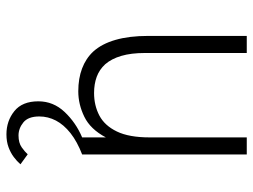

<svg xmlns="http://www.w3.org/2000/svg" viewBox="-115 -436 786 596"><g transform="rotate(90 278.0 -138.0)"><path d="M397 235Q355.5 235 325 210.5Q294.5 186 294.5 136Q294.5 89.5 327.5 54.5Q360.5 19.5 406.5 0V-73.5Q381 -25.5 342.5 -6.8Q304 12 263.5 12Q223.5 12 192.5 0.2Q161.5 -11.5 140 -34.5Q116 -61 103.8 -103.5Q91.5 -146 91.5 -204.5V-511H144.5V-195Q144.5 -152 153.5 -121.5Q162.5 -91 179.5 -71.5Q196 -53.5 218.5 -45.2Q241 -37 268.5 -37Q307.5 -37 338.8 -53.5Q370 -70 388.2 -107.8Q406.5 -145.5 406.5 -209.5V-511H459.5V0Q419.5 15.5 393.2 36.2Q367 57 354.2 81.5Q341.5 106 341.5 133Q341.5 167.5 360 182.5Q378.5 197.5 400.5 197.5Q423.5 197.5 437.5 187.5Q451.5 177.5 459 169L490 191.5Q480.5 202.5 467.5 212.2Q454.5 222 437 228.5Q419.5 235 397 235Z"/></g></svg>

Font: Overpass ExtraLight
Style: Regular
Weight: 250
Designer: Delve Withrington, Dave Bailey, Thomas Jockin
Foundry: Delve Fonts LLC
Version: Version 4.000